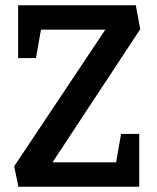

<svg xmlns="http://www.w3.org/2000/svg" viewBox="-20 -711 596 731"><path d="M50 0 34 -78 381 -598H136L117 -490H49V-691H497L514 -600L180 -93H422L441 -201H510V0Z"/></svg>

Font: Kreon Medium
Style: Regular
Weight: 500
Version: Version 2.002